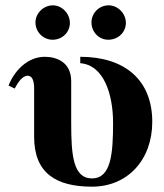

<svg xmlns="http://www.w3.org/2000/svg" viewBox="-20 -686 616 720"><path d="M452 -600C452 -636 422 -666 387 -666C352 -666 323 -637 323 -602C323 -566 351 -537 386 -537C423 -537 452 -565 452 -600ZM242 -600C242 -636 212 -666 178 -666C143 -666 113 -636 113 -602C113 -566 142 -537 177 -537C214 -537 242 -565 242 -600ZM281 -449C371 -442 404 -329 404 -226C404 -111 397 -17 325 -17C254 -17 247 -105 247 -225V-381C247 -454 191 -473 148 -473C82 -473 33 -419 12 -365L35 -354C48 -378 64 -402 84 -402C103 -402 108 -378 108 -355V-173C108 -36 191 14 325 14C459 14 551 -87 551 -229C551 -387 447 -473 281 -473Z"/></svg>

Font: XITS Math
Style: Bold
Weight: 700
Designer: MicroPress Inc., with final additions and corrections provided by Coen Hoffman, Elsevier (retired)
Version: Version 1.105